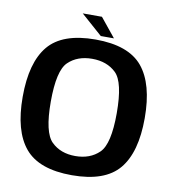

<svg xmlns="http://www.w3.org/2000/svg" viewBox="-88 -874 859 956"><g transform="rotate(10 342.0 -396.5)"><path d="M339 5Q506 5 576.8 -79.8Q647.5 -164.5 647.5 -337.5Q647.5 -510.5 576.8 -595.8Q506 -681 339 -681Q172 -681 101.2 -596Q30.5 -511 30.5 -337.5Q30.5 -164.5 101.5 -79.8Q172.5 5 339 5ZM339 -92Q264.5 -92 218.5 -137Q172.5 -182 172.5 -337.5Q172.5 -495 218.5 -539.2Q264.5 -583.5 339 -583.5Q414 -583.5 460 -539.2Q506 -495 506 -337.5Q506 -182 460 -137Q414 -92 339 -92ZM361 -702.5H427.5L350 -798H253Z"/></g></svg>

Font: Anybody Thin SemiBold
Style: Regular
Weight: 600
Version: Version 1.113;gftools[0.9.25]